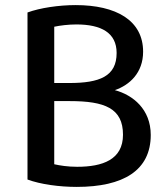

<svg xmlns="http://www.w3.org/2000/svg" viewBox="-20 -722 651 754"><path d="M572 -192C572 -53 465 12 281 12C214 12 139 2 88 -17V-673C137 -691 211 -702 277 -702C436 -702 542 -642 542 -519C542 -436 489 -388 431 -368C502 -349 572 -293 572 -192ZM438 -514C438 -593 378 -626 280 -626C249 -626 216 -622 193 -617V-396H252C371 -396 438 -422 438 -514ZM463 -193C463 -297 391 -325 254 -325C251 -325 196 -325 193 -325V-77C215 -72 246 -67 283 -67C383 -67 463 -95 463 -193Z"/></svg>

Font: Repo Medium
Style: Regular
Weight: 500
Designer: Stefan Peev
Foundry: Context Ltd
Version: Version 1.502